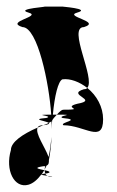

<svg xmlns="http://www.w3.org/2000/svg" viewBox="-20 -779 354 581"><path d="M13 -325C-5 -264 23 -208 66 -220C80 -224 93 -235 105 -251H106C109 -255 111 -260 114 -264C96 -268 79 -271 111 -276H117C116 -272 115 -269 115 -266L121 -278C128 -281 128 -287 128 -295C132 -316 135 -340 136 -365C134 -343 131 -322 127 -304C117 -333 85 -376 94 -393C48 -373 13 -349 13 -325ZM48 -697C-7 -714 109 -729 66 -741C23 -753 137 -759 111 -759H171C162 -759 257 -753 214 -741C171 -729 289 -714 234 -697C183 -697 270 -541 244 -513C221 -531 193 -542 169 -539C156 -534 145 -488 140 -432H152C148 -427 142 -422 138 -415C137 -406 136 -397 136 -388V-365V-387V-412C134 -410 130 -409 128 -407C121 -413 70 -418 120 -422C147 -429 69 -432 135 -432C129 -525 94 -697 48 -697ZM94 -393C100 -395 105 -398 111 -400C102 -400 96 -398 94 -393ZM105 -251C105 -250 113 -248 123 -247C120 -249 118 -251 117 -254C110 -253 107 -252 106 -251ZM111 -400C128 -402 130 -405 128 -407C123 -405 117 -402 111 -400ZM115 -264V-266C115 -265 114 -265 114 -264ZM115 -264C115 -260 116 -257 117 -254H120C137 -257 130 -261 115 -264ZM123 -247C127 -245 131 -244 135 -244C143 -244 136 -245 123 -247ZM152 -432H164C210 -432 153 -429 169 -422C231 -416 158 -409 172 -400C236 -400 292 -344 292 -418C292 -455 273 -490 244 -513C242 -510 239 -509 234 -509C178 -492 282 -477 214 -465C166 -453 243 -447 171 -447C167 -447 160 -441 152 -432Z"/></svg>

Font: bitstorm
Style: maxcn
Weight: 400
Version: Version 0.2